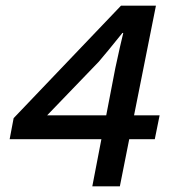

<svg xmlns="http://www.w3.org/2000/svg" viewBox="-20 -656 640 676"><path d="M305 0 337 -166H14L28 -240L406 -636H529L452 -250H542L525 -166H435L402 0ZM146 -250H354L386 -416Q404 -500 414 -540H411Q358 -474 328 -439Z"/></svg>

Font: TypoPRO Source Code Pro
Style: Italic
Weight: 600
Italic angle: -11°
Monospace: yes
Designer: Paul D. Hunt, Teo Tuominen
Foundry: Adobe Systems Incorporated
Version: Version 1.030;PS 1.0;hotconv 1.0.84;makeotf.lib2.5.63406